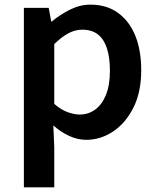

<svg xmlns="http://www.w3.org/2000/svg" viewBox="-20 -589 677 828"><path d="M83 219V-555H190L201 -496H203Q239 -526 282 -547.5Q325 -569 370 -569Q440 -569 489 -533.5Q538 -498 563.5 -435Q589 -372 589 -286Q589 -191 555 -124Q521 -57 467 -21.5Q413 14 352 14Q315 14 279 -2.5Q243 -19 210 -48L214 45V219ZM324 -95Q361 -95 390.5 -116.5Q420 -138 437 -180Q454 -222 454 -284Q454 -340 441.5 -379.5Q429 -419 403 -440Q377 -461 334 -461Q304 -461 275 -445.5Q246 -430 214 -399V-141Q244 -115 272.5 -105Q301 -95 324 -95Z"/></svg>

Font: Noto Sans JP SemiBold
Style: Regular
Weight: 600
Designer: Ryoko NISHIZUKA  (kana, bopomofo & ideographs); Paul D. Hunt (Latin, Greek & Cyrillic); Sandoll Communications , Soo-you
Foundry: Adobe
Version: Version 2.004-H2;hotconv 1.0.118;makeotfexe 2.5.65603